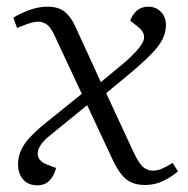

<svg xmlns="http://www.w3.org/2000/svg" viewBox="-20 -541 564 575"><path d="M282 -295 352 -353Q395 -390 407.5 -414.5Q420 -439 394 -460L370 -479Q376 -497 389.5 -509Q403 -521 424 -521Q447 -521 462 -505.5Q477 -490 477 -466Q477 -446 468 -426Q459 -406 433 -379Q407 -352 356 -310L298 -262L381 -83Q397 -50 409.5 -40Q422 -30 438 -30Q452 -30 466.5 -36.5Q481 -43 497 -53L513 -28Q495 -12 469.5 0.5Q444 13 415 13Q380 13 359.5 -3Q339 -19 321 -55L241 -226L128 -134Q95 -107 93 -83.5Q91 -60 121 -48L148 -38Q142 -14 128 0Q114 14 92 14Q64 14 49 -4Q34 -22 34 -48Q34 -82 54.5 -111Q75 -140 122 -177L225 -260L145 -431Q133 -458 121 -467Q109 -476 95 -476Q82 -476 64.5 -470Q47 -464 31 -457L20 -488Q37 -499 65.5 -510Q94 -521 122 -521Q155 -521 173.5 -506Q192 -491 205 -463Z"/></svg>

Font: Literata 36pt Light
Style: Italic
Weight: 300
Italic angle: -2°
Designer: Latin by Veronika Burian and Jose Scaglione. Greek by Irene Vlachou. Cyrillic by Vera Evstafieva
Foundry: TypeTogether
Version: Version 3.002